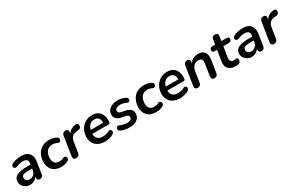

<svg xmlns="http://www.w3.org/2000/svg" viewBox="169 -1970 5033 3306"><g transform="rotate(-30 2686.0 -316.5)"><path d="M193 10Q148 10 111 -10.5Q74 -31 51.5 -65Q29 -99 29 -141Q29 -218 95.5 -254Q162 -290 304 -290H384L373 -218H310Q251 -218 216 -212Q181 -206 166 -191Q151 -176 151 -149Q151 -114 174.5 -95Q198 -76 232 -76Q264 -76 290 -89.5Q316 -103 334 -128.5Q352 -154 357 -189L376 -308Q384 -355 361.5 -380Q339 -405 283 -405Q250 -405 219 -398.5Q188 -392 155 -377Q136 -369 121 -372Q106 -375 96.5 -385.5Q87 -396 86 -410.5Q85 -425 94.5 -439Q104 -453 126 -463Q168 -482 213.5 -490.5Q259 -499 299 -499Q378 -499 423 -470Q468 -441 484 -391Q500 -341 490 -277L455 -54Q446 8 387 8Q360 8 346.5 -9.5Q333 -27 338 -61L348 -124L355 -104Q341 -65 315.5 -39.5Q290 -14 258.5 -2Q227 10 193 10Z M817 10Q700 10 642 -51.5Q584 -113 584 -213Q584 -267 600.5 -318.5Q617 -370 651 -410.5Q685 -451 737.5 -475Q790 -499 861 -499Q897 -499 932 -490.5Q967 -482 994 -468Q1014 -457 1021.5 -442.5Q1029 -428 1026.5 -413Q1024 -398 1015 -387Q1006 -376 992 -372.5Q978 -369 962 -378Q939 -391 916.5 -396.5Q894 -402 869 -402Q826 -402 796 -386Q766 -370 747.5 -342.5Q729 -315 720.5 -282Q712 -249 712 -214Q712 -157 740.5 -122Q769 -87 835 -87Q854 -87 875.5 -92Q897 -97 921 -110Q935 -117 948 -114Q961 -111 970 -100.5Q979 -90 981.5 -76.5Q984 -63 978 -49Q972 -35 954 -24Q928 -8 889 1Q850 10 817 10Z M1107 8Q1077 8 1063.5 -10.5Q1050 -29 1055 -63L1114 -437Q1123 -497 1184 -497Q1213 -497 1226.5 -479Q1240 -461 1235 -427L1226 -371H1216Q1236 -430 1282 -462.5Q1328 -495 1391 -499Q1419 -501 1428.5 -491Q1438 -481 1438 -458Q1438 -425 1423 -409.5Q1408 -394 1376 -391L1347 -388Q1280 -381 1251 -347.5Q1222 -314 1212 -254L1180 -52Q1171 8 1107 8Z M1683 10Q1609 10 1554.5 -17.5Q1500 -45 1470 -95Q1440 -145 1440 -212Q1440 -294 1474.5 -358.5Q1509 -423 1570 -461Q1631 -499 1710 -499Q1771 -499 1812 -478Q1853 -457 1877 -421.5Q1901 -386 1909 -341Q1917 -296 1912 -249Q1910 -228 1901 -222Q1892 -216 1876 -216H1540L1550 -288H1830L1813 -273Q1819 -313 1810 -344.5Q1801 -376 1776.5 -395Q1752 -414 1709 -414Q1665 -414 1635 -394Q1605 -374 1588 -342.5Q1571 -311 1565 -275L1560 -244Q1548 -171 1584 -128Q1620 -85 1694 -85Q1724 -85 1756 -91.5Q1788 -98 1814 -113Q1833 -124 1847.5 -122.5Q1862 -121 1870.5 -111.5Q1879 -102 1881 -88.5Q1883 -75 1876.5 -60.5Q1870 -46 1854 -35Q1819 -12 1771 -1Q1723 10 1683 10Z M2171 10Q2124 10 2079.5 0.5Q2035 -9 2002 -25Q1983 -34 1975.5 -48.5Q1968 -63 1969.5 -77.5Q1971 -92 1979.5 -102.5Q1988 -113 2002.5 -116Q2017 -119 2035 -110Q2067 -94 2102 -86Q2137 -78 2171 -78Q2218 -78 2243 -95.5Q2268 -113 2268 -142Q2268 -162 2254 -175Q2240 -188 2213 -193L2121 -212Q2066 -223 2035.5 -255.5Q2005 -288 2005 -337Q2005 -382 2030.5 -418.5Q2056 -455 2105.5 -477Q2155 -499 2225 -499Q2261 -499 2302.5 -489.5Q2344 -480 2374 -462Q2391 -452 2398 -437.5Q2405 -423 2402.5 -409.5Q2400 -396 2391 -386.5Q2382 -377 2367 -375Q2352 -373 2334 -383Q2309 -397 2279 -404Q2249 -411 2219 -411Q2170 -411 2144 -392.5Q2118 -374 2118 -344Q2118 -326 2129.5 -313Q2141 -300 2166 -295L2258 -276Q2318 -263 2349.5 -231.5Q2381 -200 2381 -151Q2381 -74 2323.5 -32Q2266 10 2171 10Z M2703 10Q2586 10 2528 -51.5Q2470 -113 2470 -213Q2470 -267 2486.5 -318.5Q2503 -370 2537 -410.5Q2571 -451 2623.5 -475Q2676 -499 2747 -499Q2783 -499 2818 -490.5Q2853 -482 2880 -468Q2900 -457 2907.5 -442.5Q2915 -428 2912.5 -413Q2910 -398 2901 -387Q2892 -376 2878 -372.5Q2864 -369 2848 -378Q2825 -391 2802.5 -396.5Q2780 -402 2755 -402Q2712 -402 2682 -386Q2652 -370 2633.5 -342.5Q2615 -315 2606.5 -282Q2598 -249 2598 -214Q2598 -157 2626.5 -122Q2655 -87 2721 -87Q2740 -87 2761.5 -92Q2783 -97 2807 -110Q2821 -117 2834 -114Q2847 -111 2856 -100.5Q2865 -90 2867.5 -76.5Q2870 -63 2864 -49Q2858 -35 2840 -24Q2814 -8 2775 1Q2736 10 2703 10Z M3175 10Q3101 10 3046.5 -17.5Q2992 -45 2962 -95Q2932 -145 2932 -212Q2932 -294 2966.5 -358.5Q3001 -423 3062 -461Q3123 -499 3202 -499Q3263 -499 3304 -478Q3345 -457 3369 -421.5Q3393 -386 3401 -341Q3409 -296 3404 -249Q3402 -228 3393 -222Q3384 -216 3368 -216H3032L3042 -288H3322L3305 -273Q3311 -313 3302 -344.5Q3293 -376 3268.5 -395Q3244 -414 3201 -414Q3157 -414 3127 -394Q3097 -374 3080 -342.5Q3063 -311 3057 -275L3052 -244Q3040 -171 3076 -128Q3112 -85 3186 -85Q3216 -85 3248 -91.5Q3280 -98 3306 -113Q3325 -124 3339.5 -122.5Q3354 -121 3362.5 -111.5Q3371 -102 3373 -88.5Q3375 -75 3368.5 -60.5Q3362 -46 3346 -35Q3311 -12 3263 -1Q3215 10 3175 10Z M3525 7Q3496 7 3482.5 -12.5Q3469 -32 3474 -66L3532 -435Q3541 -497 3604 -497Q3632 -497 3645 -480Q3658 -463 3653 -429L3643 -365L3639 -390Q3664 -443 3710.5 -471Q3757 -499 3820 -499Q3874 -499 3910.5 -477Q3947 -455 3962.5 -409.5Q3978 -364 3967 -293L3930 -55Q3921 7 3858 7Q3829 7 3815 -12.5Q3801 -32 3806 -66L3842 -291Q3851 -346 3833.5 -373.5Q3816 -401 3770 -401Q3711 -401 3675.5 -364Q3640 -327 3630 -263L3597 -55Q3588 7 3525 7Z M4280 10Q4215 10 4173 -14.5Q4131 -39 4114.5 -82Q4098 -125 4107 -182L4141 -395H4097Q4073 -395 4059.5 -405.5Q4046 -416 4046 -435Q4046 -461 4063 -475Q4080 -489 4109 -489H4156L4171 -585Q4180 -643 4239 -643Q4271 -643 4285 -625Q4299 -607 4294 -574L4281 -489H4379Q4404 -489 4417.5 -479.5Q4431 -470 4431 -450Q4431 -426 4415.5 -410.5Q4400 -395 4373 -395H4266L4233 -190Q4225 -138 4246 -115.5Q4267 -93 4305 -93Q4323 -93 4333.5 -96Q4344 -99 4354 -99Q4368 -99 4374.5 -91.5Q4381 -84 4381 -64Q4381 -30 4370 -17Q4359 -4 4340 2Q4328 6 4311 8Q4294 10 4280 10Z M4599 10Q4554 10 4517 -10.5Q4480 -31 4457.5 -65Q4435 -99 4435 -141Q4435 -218 4501.5 -254Q4568 -290 4710 -290H4790L4779 -218H4716Q4657 -218 4622 -212Q4587 -206 4572 -191Q4557 -176 4557 -149Q4557 -114 4580.5 -95Q4604 -76 4638 -76Q4670 -76 4696 -89.5Q4722 -103 4740 -128.5Q4758 -154 4763 -189L4782 -308Q4790 -355 4767.5 -380Q4745 -405 4689 -405Q4656 -405 4625 -398.5Q4594 -392 4561 -377Q4542 -369 4527 -372Q4512 -375 4502.5 -385.5Q4493 -396 4492 -410.5Q4491 -425 4500.5 -439Q4510 -453 4532 -463Q4574 -482 4619.5 -490.5Q4665 -499 4705 -499Q4784 -499 4829 -470Q4874 -441 4890 -391Q4906 -341 4896 -277L4861 -54Q4852 8 4793 8Q4766 8 4752.5 -9.5Q4739 -27 4744 -61L4754 -124L4761 -104Q4747 -65 4721.5 -39.5Q4696 -14 4664.5 -2Q4633 10 4599 10Z M5041 8Q5011 8 4997.5 -10.5Q4984 -29 4989 -63L5048 -437Q5057 -497 5118 -497Q5147 -497 5160.5 -479Q5174 -461 5169 -427L5160 -371H5150Q5170 -430 5216 -462.5Q5262 -495 5325 -499Q5353 -501 5362.5 -491Q5372 -481 5372 -458Q5372 -425 5357 -409.5Q5342 -394 5310 -391L5281 -388Q5214 -381 5185 -347.5Q5156 -314 5146 -254L5114 -52Q5105 8 5041 8Z"/></g></svg>

Font: Nunito Variable Extra Light
Style: Italic
Weight: 200
Italic angle: -9°
Designer: Vernon Adams
Foundry: Vernon Adams
Version: Version 3.602